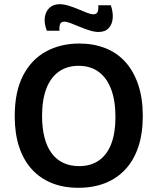

<svg xmlns="http://www.w3.org/2000/svg" viewBox="-20 -880 749 913"><path d="M353 13Q281 13 225 -10Q169 -33 130 -76.5Q91 -120 70.5 -183Q50 -246 50 -327Q50 -444 89.5 -520.5Q129 -597 198.5 -635Q268 -673 357 -673Q425 -673 481 -651Q537 -629 576.5 -585Q616 -541 637.5 -476.5Q659 -412 659 -329Q659 -246 638 -182.5Q617 -119 577 -75.5Q537 -32 480.5 -9.5Q424 13 353 13ZM356 -90Q412 -90 450.5 -117Q489 -144 509 -196Q529 -248 529 -323Q529 -401 508.5 -455.5Q488 -510 449 -538.5Q410 -567 353 -567Q299 -567 260 -539.5Q221 -512 200.5 -459Q180 -406 180 -328Q180 -271 191.5 -226.5Q203 -182 225.5 -151.5Q248 -121 281 -105.5Q314 -90 356 -90ZM449 -728Q429 -728 405.5 -735.5Q382 -743 359 -752.5Q336 -762 317 -769.5Q298 -777 285 -777Q270 -777 265.5 -764.5Q261 -752 263 -734H203Q189 -768 193 -797Q197 -826 215.5 -843Q234 -860 263 -860Q283 -860 306 -853Q329 -846 351.5 -836.5Q374 -827 393 -819.5Q412 -812 424 -812Q441 -812 445 -826Q449 -840 447 -855H507Q518 -823 516 -794Q514 -765 497 -746.5Q480 -728 449 -728Z"/></svg>

Font: Bricolage Grotesque 28pt SemiBold
Style: Regular
Weight: 600
Version: Version 1.001;gftools[0.9.33.dev8+g029e19f]